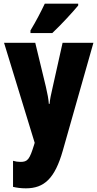

<svg xmlns="http://www.w3.org/2000/svg" viewBox="-20 -786 531 1046"><path d="M406 -756V-766H224C203 -722 178 -673 146 -620V-606H265C315 -653 378 -722 406 -756ZM2 -553 169 -8 166 2C141 83 131 96 91 96C78 96 64 94 51 90V232C72 237 95 240 121 240C221 240 279 186 322 35L489 -553H321L267 -311C257 -270 252 -242 250 -220H246C245 -243 238 -279 230 -313L172 -553Z"/></svg>

Font: Noto Sans Arabic ExtCond Blk
Style: Regular
Weight: 900
Width: 2
Designer: Monotype Design Team, Nadine Chahine, Nizar Qandah and Khaled Hosny
Foundry: Monotype Imaging Inc.
Version: Version 2.012